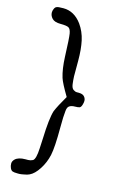

<svg xmlns="http://www.w3.org/2000/svg" viewBox="-143 -878 674 1086"><g transform="rotate(15 193.5 -335.0)"><path d="M115.2 145.5Q96.7 149.4 87.9 149.4H77.1Q56.6 149.4 47.9 146Q39.1 142.6 33.7 130.4Q28.3 118.2 28.3 104.5Q28.3 90.8 40 79.1Q58.6 60.5 100.6 60.5Q102.5 60.5 115.7 60.5Q128.9 60.5 142.6 53.7Q159.2 43.9 162.1 -21.5Q164.1 -44.9 165 -78.1Q168.9 -196.3 183.6 -243.2Q198.2 -278.3 234.4 -339.8Q192.4 -410.2 183.6 -438.5Q168.9 -486.3 166 -557.6Q162.1 -665 157.7 -690.9Q153.3 -716.8 141.6 -723.6Q129.9 -730.5 94.2 -730.5Q58.6 -730.5 43.9 -746.1Q29.3 -761.7 29.3 -780.3Q29.3 -791 34.2 -801.8Q39.1 -813.5 47.9 -816.4Q55.7 -820.3 86.9 -820.3Q150.4 -820.3 194.3 -760.7Q222.7 -720.7 233.4 -671.4Q244.1 -622.1 244.1 -554.7V-463.9Q245.1 -440.4 248 -418.5Q251 -396.5 261.7 -388.7Q272.5 -380.9 282.7 -380.9Q293 -380.9 294.9 -380.9Q321.3 -380.9 331.1 -364.3Q336.9 -355.5 336.9 -344.7Q336.9 -334 332.5 -320.3Q328.1 -306.6 320.8 -303.2Q313.5 -299.8 293.5 -299.8Q273.4 -299.8 261.7 -292Q250 -285.2 248 -261.7Q244.1 -231.4 244.1 -165Q244.1 -47.9 233.9 -1Q223.6 45.9 198.2 85Q172.9 124 145.5 136.7Q133.8 142.6 115.2 145.5Z"/></g></svg>

Font: Semi-Sweet
Style: Book
Weight: 400
Designer: Walter E Stewart
Version: 0.5